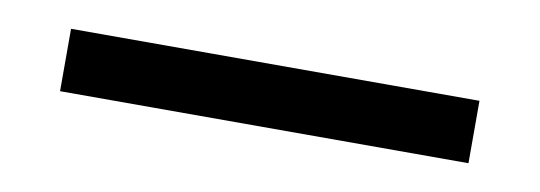

<svg xmlns="http://www.w3.org/2000/svg" viewBox="-25 -67 562 200"><g transform="rotate(10 256.0 33.0)"><path d="M40 66V0H472V66Z"/></g></svg>

Font: Source Serif Pro
Style: Regular
Weight: 400
Designer: Frank Grießhammer
Foundry: Adobe Systems Incorporated
Version: Version 3.001;hotconv 1.0.111;makeotfexe 2.5.65597